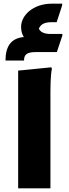

<svg xmlns="http://www.w3.org/2000/svg" viewBox="-20 -1027 374 1047"><path d="M252 -842C221 -842 199 -853 192 -871C204 -900 231 -906 264 -906H289L319 -998V-1007H263C159 -1007 95 -942 95 -881C95 -858 100 -840 110 -825C41 -819 10 -775 10 -697H111C111 -729 126 -743 175 -743H290L320 -833V-842ZM79 -642V0H255V-504C255 -544 255 -616 263 -652L260 -660Z"/></svg>

Font: Kufam Arabic Latin Roman Bold
Style: Regular
Weight: 700
Designer: Wael Morcos & Artur Schmal
Version: Version 1.200;PS 001.200;hotconv 1.0.88;makeotf.lib2.5.64775